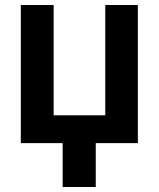

<svg xmlns="http://www.w3.org/2000/svg" viewBox="-20 -568 633 766"><path d="M362 3V178H230V3H63V-548H194V-108H400V-548H530V3Z"/></svg>

Font: Sinter Bold
Style: Regular
Weight: 700
Foundry: Adobe & rsms
Version: Version 1.000